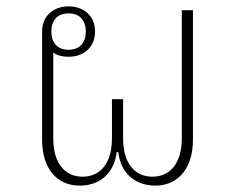

<svg xmlns="http://www.w3.org/2000/svg" viewBox="-20 -570 737 602"><path d="M230 12C293 12 338 -27 346 -93H351C358 -27 404 12 467 12C539 12 585 -43 585 -132V-538H550V-136C550 -60 515 -16 458 -16C401 -16 366 -60 366 -136V-259H331V-136C331 -60 296 -16 239 -16C182 -16 147 -60 147 -136V-405C160 -396 176 -392 195 -392C243 -392 278 -422 278 -471C278 -520 243 -550 195 -550C147 -550 112 -520 112 -471V-132C112 -43 157 12 230 12ZM195 -414C159 -414 141 -437 141 -471C141 -505 159 -528 195 -528C231 -528 249 -505 249 -471C249 -437 231 -414 195 -414Z"/></svg>

Font: IBM Plex Thai Looped ExtraLight
Style: Regular
Weight: 200
Designer: Mike Abbink, Paul van der Laan, Pieter van Rosmalen, Ben Mitchell, Mark Frömberg
Foundry: Bold Monday
Version: Version 1.0